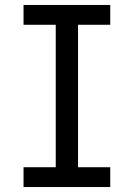

<svg xmlns="http://www.w3.org/2000/svg" viewBox="-20 -755 540 775"><path d="M75 0V-80H205V-655H75V-735H425V-655H295V-80H425V0Z"/></svg>

Font: Iosevka SS04 Medium
Style: Regular
Weight: 500
Monospace: yes
Designer: Belleve Invis
Foundry: Belleve Invis
Version: Version 19.0.0; ttfautohint (v1.8.4)